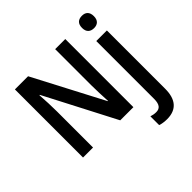

<svg xmlns="http://www.w3.org/2000/svg" viewBox="-240 -966 1423 1423"><g transform="rotate(-45 471.5 -254.5)"><path d="M755 -684C755 -640 780 -620 818 -620C854 -620 879 -640 879 -684C879 -729 855 -749 818 -749C779 -749 755 -729 755 -684ZM609 0V-714H503V-338C503 -286 506 -221 509 -166H506L219 -714H81V0H186V-378C186 -434 183 -495 179 -555H183L471 0ZM723 240C825 240 872 178 872 71V-541H761V65C761 125 739 146 703 146C684 146 668 143 650 137V229C670 236 696 240 723 240Z"/></g></svg>

Font: Noto Sans UI SemiCondensed Medium
Style: Regular
Weight: 500
Width: 4
Designer: Monotype Design Team
Foundry: Monotype Imaging Inc.
Version: Version 1.901